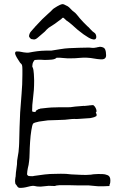

<svg xmlns="http://www.w3.org/2000/svg" viewBox="-20 -905 597 925"><path d="M450.2 -7.8Q444.3 -7.8 408.2 -11.7Q405.3 -11.7 359.4 -11.7Q329.1 -11.7 316.4 -12.7Q315.4 -12.7 290 -12.7Q265.6 -12.7 265.6 -12.7Q249 -11.7 244.1 -8.8Q229.5 -8.8 214.8 -9.8Q212.9 -9.8 175.8 -5.9Q156.2 -5.9 147.5 -8.8Q138.7 -11.7 115.2 -5.4Q91.8 1 74.2 0Q66.4 0 59.6 -12.7Q56.6 -16.6 54.7 -18.6Q53.7 -19.5 53.7 -23.4Q52.7 -25.4 52.7 -28.3V-38.1L53.7 -43.9V-46.9Q54.7 -50.8 55.2 -53.7Q55.7 -56.6 55.7 -59.6Q55.7 -69.3 59.6 -95.7Q62.5 -112.3 62.5 -130.9Q63.5 -141.6 65.9 -152.3Q68.4 -163.1 69.3 -172.9Q72.3 -205.1 72.3 -215.8Q73.2 -253.9 74.2 -291Q75.2 -328.1 77.1 -363.3Q80.1 -409.2 84 -453.6Q87.9 -498 87.9 -544.9Q87.9 -558.6 87.9 -569.3Q87.9 -585.9 85.9 -591.8Q85 -595.7 77.1 -602.5Q75.2 -604.5 66.4 -619.1Q60.5 -627.9 56.6 -636.2Q52.7 -644.5 52.7 -648.4Q52.7 -658.2 62.5 -657.2Q73.2 -657.2 83.5 -654.8Q93.8 -652.3 107.4 -651.4Q115.2 -650.4 123 -652.3Q130.9 -654.3 139.6 -655.3Q148.4 -657.2 159.2 -658.2Q169.9 -659.2 178.7 -660.2Q189.5 -661.1 200.2 -661.1Q222.7 -661.1 226.6 -661.1Q233.4 -662.1 269.5 -668Q292 -671.9 312.5 -672.9Q337.9 -673.8 360.8 -674.8Q383.8 -675.8 409.2 -675.8Q417 -674.8 425.3 -674.3Q433.6 -673.8 441.4 -675.8H443.4L445.3 -676.8H447.3Q448.2 -677.7 449.2 -677.7Q450.2 -676.8 451.2 -677.7Q452.1 -677.7 453.6 -678.2Q455.1 -678.7 457 -678.7Q458 -679.7 460.9 -679.7Q481.4 -678.7 486.3 -667.5Q491.2 -656.2 491.2 -638.7Q491.2 -617.2 464.8 -619.1Q448.2 -620.1 433.1 -623Q418 -626 399.4 -627Q380.9 -627.9 362.3 -626Q343.8 -624 322.3 -624Q313.5 -624 304.7 -624Q299.8 -624 291 -625Q282.2 -626 266.6 -627H263.7H255.9H252.9Q245.1 -619.1 228 -617.7Q210.9 -616.2 194.3 -616.2Q186.5 -617.2 178.2 -617.2Q169.9 -617.2 163.1 -617.2Q153.3 -616.2 150.4 -616.2Q147.5 -617.2 144.5 -613.3Q138.7 -604.5 137.7 -600.6Q135.7 -591.8 135.7 -584V-583L136.7 -582Q136.7 -581.1 137.7 -579.1Q139.6 -576.2 141.1 -567.4Q142.6 -558.6 143.1 -548.8Q143.6 -539.1 144 -529.8Q144.5 -520.5 144.5 -516.6Q144.5 -492.2 143.1 -471.2Q141.6 -450.2 138.7 -427.7Q136.7 -413.1 135.7 -399.4Q134.8 -385.7 134.8 -372.1Q135.7 -367.2 137.2 -366.7Q138.7 -366.2 141.6 -366.2L150.4 -365.2L153.3 -371.1Q154.3 -373 160.2 -376Q163.1 -377 167 -379.9H169.9L173.8 -381.8Q190.4 -383.8 209.5 -385.7Q228.5 -387.7 248 -387.7Q267.6 -388.7 285.6 -388.2Q303.7 -387.7 320.3 -388.7Q324.2 -389.6 342.3 -391.6Q360.4 -393.6 377.9 -394.5Q380.9 -395.5 386.7 -394.5L405.3 -396.5Q406.2 -396.5 407.2 -396.5L412.1 -397.5Q413.1 -397.5 414.1 -397.5Q418.9 -398.4 423.3 -398.4Q427.7 -398.4 428.7 -398.4H429.7Q436.5 -393.6 440.9 -384.8Q445.3 -376 445.3 -368.2V-367.2L441.4 -365.2L443.4 -360.4V-356.4H445.3V-348.6Q445.3 -345.7 441.4 -343.8Q440.4 -343.8 438.5 -343.3Q436.5 -342.8 434.6 -340.8Q433.6 -339.8 423.8 -337.9Q418.9 -336.9 414.1 -335.9Q413.1 -335.9 385.7 -334Q374 -333 371.1 -333Q363.3 -333 356 -332Q348.6 -331.1 338.9 -332Q327.1 -332 316.4 -330.6Q305.7 -329.1 293 -328.1Q279.3 -327.1 257.8 -326.7Q236.3 -326.2 210.9 -325.2Q202.1 -324.2 168 -319.3Q144.5 -314.5 139.6 -309.6Q134.8 -302.7 130.9 -276.4Q127 -252.9 125 -221.7Q123 -192.4 122.6 -166.5Q122.1 -140.6 120.1 -127.9Q119.1 -117.2 117.7 -110.4Q116.2 -103.5 114.3 -95.7Q113.3 -88.9 111.8 -81.5Q110.4 -74.2 110.4 -66.4Q110.4 -61.5 114.3 -59.6Q116.2 -56.6 124 -56.6Q128.9 -56.6 133.8 -56.2Q138.7 -55.7 144.5 -57.6Q145.5 -57.6 195.3 -64.5Q219.7 -67.4 248 -67.4Q273.4 -68.4 297.9 -67.4Q304.7 -66.4 323.2 -64.9Q341.8 -63.5 374 -62.5Q394.5 -61.5 418 -63.5L429.7 -65.4Q453.1 -67.4 473.6 -66.4Q485.4 -66.4 498.5 -61Q511.7 -55.7 511.7 -36.1Q511.7 -25.4 509.8 -19.5Q508.8 -16.6 507.8 -15.6Q507.8 -13.7 507.8 -10.7Q507.8 -7.8 505.9 -9.8V-8.8Q477.5 -6.8 450.2 -7.8ZM381.8 -797.9Q397.5 -782.2 400.4 -779.3Q402.3 -777.3 407.2 -773.4Q412.1 -768.6 417 -762.7Q421.9 -758.8 425.8 -753.9Q430.7 -750 433.6 -748Q441.4 -743.2 443.4 -732.4Q445.3 -720.7 439.5 -716.8L438.5 -715.8Q436.5 -714.8 430.7 -714.8L421.9 -716.8Q409.2 -720.7 382.8 -739.3Q356.4 -757.8 325.2 -787.1Q311.5 -798.8 302.7 -804.7H301.8Q289.1 -816.4 286.1 -819.3Q283.2 -819.3 281.2 -819.3Q279.3 -816.4 274.4 -812.5Q268.6 -808.6 260.7 -802.7L245.1 -791Q237.3 -785.2 225.6 -778.3Q214.8 -772.5 205.1 -762.7Q197.3 -752.9 183.6 -742.2Q173.8 -733.4 163.1 -724.6Q152.3 -714.8 143.6 -714.8Q140.6 -714.8 137.7 -715.8Q133.8 -715.8 130.9 -716.8Q127 -718.8 124 -722.7Q119.1 -727.5 120.1 -733.4Q122.1 -745.1 128.9 -752.9Q134.8 -759.8 142.6 -768.6L145.5 -771.5L146.5 -772.5L147.5 -774.4Q169.9 -798.8 183.6 -812.5Q197.3 -826.2 211.9 -838.9Q226.6 -851.6 230.5 -856.4Q235.4 -862.3 242.2 -866.2Q248 -870.1 255.4 -874.5Q262.7 -878.9 269.5 -881.8Q276.4 -884.8 278.3 -884.8Q282.2 -885.7 288.1 -883.8Q291 -881.8 297.9 -878.9Q305.7 -876 312.5 -870.1Q319.3 -864.3 323.2 -859.4Q327.1 -854.5 334 -849.6Q342.8 -843.8 350.6 -834Q362.3 -818.4 381.8 -797.9Z"/></svg>

Font: ToneOZ-YinPZ-Tsuipita-TC
Style: Regular
Weight: 400
Designer: ÂÆ£ÂøóÂáåJeffrey Xuan(jeffreyx@gmail.com, ToneOZ.com) ÈòøÂù§(cjkFonts)
Foundry: ToneOZ
Version: Version 0.24071